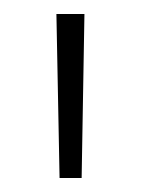

<svg xmlns="http://www.w3.org/2000/svg" viewBox="-20 -684 201 274"><path d="M96.5 -430H65L60.5 -664H100.5Z"/></svg>

Font: Anek Latin ExtraLight
Style: Regular
Weight: 250
Designer: Yesha Goshar
Foundry: Ek Type
Version: Version 1.003